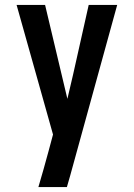

<svg xmlns="http://www.w3.org/2000/svg" viewBox="-20 -540 540 775"><path d="M135 215Q146 179 156 142.5Q166 106 176 70L194 3L47 -520H162L252 -141L275 -239L338 -520H453L263 170L250 215Z"/></svg>

Font: Iosevka Term
Style: Bold
Weight: 700
Monospace: yes
Designer: Belleve Invis
Foundry: Belleve Invis
Version: Version 30.0.1